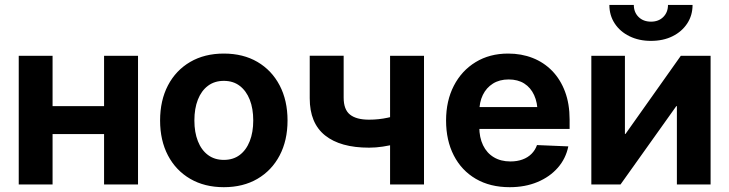

<svg xmlns="http://www.w3.org/2000/svg" viewBox="-20 -759 3000 790"><path d="M446.3 -322.3V-207.5H157.7V-322.3ZM196.3 -529.3V0H57.1V-529.3ZM547.9 -529.3V0H408.2V-529.3Z M900.9 11.2Q821.8 11.2 762.7 -23.2Q703.6 -57.6 671.1 -119.4Q638.7 -181.2 638.7 -263.2Q638.7 -345.7 671.1 -407.7Q703.6 -469.7 762.7 -504.2Q821.8 -538.6 900.9 -538.6Q980.5 -538.6 1039.3 -504.2Q1098.1 -469.7 1130.6 -407.7Q1163.1 -345.7 1163.1 -263.2Q1163.1 -181.2 1130.6 -119.4Q1098.1 -57.6 1039.3 -23.2Q980.5 11.2 900.9 11.2ZM900.9 -101.1Q939.5 -101.1 966.3 -121.3Q993.2 -141.6 1007.6 -178.2Q1022 -214.8 1022 -263.2Q1022 -312.5 1007.6 -348.9Q993.2 -385.3 966.3 -405.8Q939.5 -426.3 900.9 -426.3Q862.8 -426.3 835.7 -406Q808.6 -385.7 794.2 -349.1Q779.8 -312.5 779.8 -263.2Q779.8 -214.8 794.2 -178.2Q808.6 -141.6 835.7 -121.3Q862.8 -101.1 900.9 -101.1Z M1498.5 -151.4Q1380.4 -151.4 1317.4 -201.9Q1254.4 -252.4 1254.4 -354.5V-529.8H1394V-357.4Q1394 -308.1 1420.2 -287.4Q1446.3 -266.6 1498.5 -266.6Q1538.1 -266.6 1575.4 -274.7Q1612.8 -282.7 1654.8 -297.4V-182.1Q1636.2 -174.3 1610.1 -167.2Q1584 -160.2 1555.2 -155.8Q1526.4 -151.4 1498.5 -151.4ZM1585 0V-529.3H1724.6V0Z M2077.1 11.2Q1996.6 11.2 1937.7 -23.2Q1878.9 -57.6 1847.2 -119.4Q1815.4 -181.2 1815.4 -263.2Q1815.4 -344.2 1847.4 -406.2Q1879.4 -468.3 1937 -503.4Q1994.6 -538.6 2070.8 -538.6Q2125.5 -538.6 2171.6 -520.5Q2217.8 -502.4 2252 -467.3Q2286.1 -432.1 2304.9 -381.8Q2323.7 -331.5 2323.7 -267.1V-228.5H1870.1V-318.4H2255.9L2191.9 -295.4Q2191.9 -336.9 2177.7 -367.7Q2163.6 -398.4 2137.2 -415.3Q2110.8 -432.1 2072.8 -432.1Q2035.2 -432.1 2008.1 -415Q1981 -397.9 1966.6 -368.2Q1952.1 -338.4 1952.1 -298.3V-236.8Q1952.1 -193.4 1967.5 -161.4Q1982.9 -129.4 2011.7 -112.1Q2040.5 -94.7 2080.1 -94.7Q2107.9 -94.7 2129.9 -102.8Q2151.9 -110.8 2167 -126Q2182.1 -141.1 2189.5 -162.1L2318.4 -156.7Q2308.1 -106.4 2275.1 -68.8Q2242.2 -31.2 2191.4 -10Q2140.6 11.2 2077.1 11.2Z M2903.8 0H2765.1V-322.3H2762.7L2533.2 0H2413.1V-529.3H2551.3V-208H2553.7L2781.2 -529.3H2903.8ZM2658.2 -590.8Q2608.9 -590.8 2570.1 -609.9Q2531.2 -628.9 2509.3 -662.4Q2487.3 -695.8 2487.3 -738.8H2587.9Q2587.9 -708.5 2607.4 -689.2Q2627 -669.9 2658.7 -669.9Q2689.9 -669.9 2709.2 -689.2Q2728.5 -708.5 2728.5 -738.8H2829.6Q2829.6 -695.8 2807.6 -662.4Q2785.6 -628.9 2747.3 -609.9Q2709 -590.8 2658.2 -590.8Z"/></svg>

Font: Inter Cardless Tabular Bold
Style: Bold
Weight: 700
Designer: Rasmus Andersson
Foundry: rsms
Version: Version 4.000;git-4fc901f